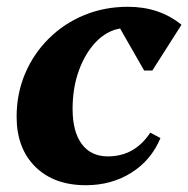

<svg xmlns="http://www.w3.org/2000/svg" viewBox="-20 -531 555 566"><path d="M233 15Q139 15 84 -39.5Q29 -94 29 -187Q29 -255 54 -314Q79 -373 124 -417.5Q169 -462 228.5 -486.5Q288 -511 357 -511Q450 -511 515 -458L429 -323H405L334 -447Q294 -440 262.5 -407Q231 -374 212.5 -323Q194 -272 194 -210Q194 -143 221 -106.5Q248 -70 298 -70Q377 -70 423 -140L453 -124Q426 -59 367.5 -22Q309 15 233 15Z"/></svg>

Font: Platypi
Style: Bold Italic
Weight: 700
Italic angle: -13°
Designer: David Sargent
Foundry: Bolt Cutter Type
Version: Version 1.200; ttfautohint (v1.8.4.7-5d5b)